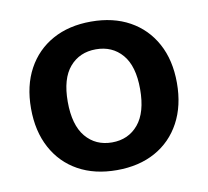

<svg xmlns="http://www.w3.org/2000/svg" viewBox="-63 -568 702 648"><g transform="rotate(-10 288.0 -244.5)"><path d="M288 10Q212 10 156 -21Q100 -52 69 -109.5Q38 -167 38 -245Q38 -323 69 -380Q100 -437 156 -468Q212 -499 288 -499Q364 -499 420 -468Q476 -437 507 -380Q538 -323 538 -245Q538 -167 507 -109.5Q476 -52 420 -21Q364 10 288 10ZM288 -85Q344 -85 378 -125.5Q412 -166 412 -246Q412 -325 378 -364.5Q344 -404 288 -404Q232 -404 198 -364.5Q164 -325 164 -246Q164 -166 198 -125.5Q232 -85 288 -85Z"/></g></svg>

Font: Nunito Sans 12pt ExtraLight 12pt
Style: Bold
Weight: 700
Version: Version 3.101;gftools[0.9.27]